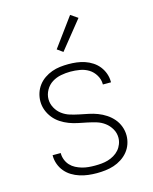

<svg xmlns="http://www.w3.org/2000/svg" viewBox="-114 -828 729 913"><g transform="rotate(-15 250.0 -372.0)"><path d="M249 8Q228 8 207 5.5Q186 3 165.5 -3.5Q145 -10 127 -21Q109 -32 95.5 -48Q82 -64 74.5 -84.5Q67 -105 67 -126V-129H107V-127Q107 -111 113 -95.5Q119 -80 130 -68Q141 -56 155.5 -48.5Q170 -41 185.5 -36.5Q201 -32 217 -30.5Q233 -29 249 -29Q265 -29 281.5 -30.5Q298 -32 313.5 -36.5Q329 -41 343.5 -49.5Q358 -58 368.5 -70Q379 -82 385 -97.5Q391 -113 391 -129Q391 -152 379.5 -172Q368 -192 350 -205.5Q332 -219 310.5 -225.5Q289 -232 267 -236.5Q245 -241 223 -245.5Q201 -250 180 -258Q159 -266 140 -278.5Q121 -291 107 -308.5Q93 -326 85 -347Q77 -368 77 -391Q77 -412 83.5 -432Q90 -452 102.5 -468.5Q115 -485 132.5 -497Q150 -509 169.5 -516Q189 -523 209.5 -525.5Q230 -528 251 -528Q272 -528 292 -525.5Q312 -523 331.5 -516.5Q351 -510 368.5 -498.5Q386 -487 398.5 -471Q411 -455 418 -435.5Q425 -416 425 -395V-392H385V-394Q385 -417 372.5 -438Q360 -459 340.5 -471Q321 -483 297.5 -487Q274 -491 251 -491Q228 -491 204.5 -486.5Q181 -482 161 -469.5Q141 -457 129 -435.5Q117 -414 117 -391Q117 -369 128 -348.5Q139 -328 157 -314.5Q175 -301 196.5 -294.5Q218 -288 240 -283.5Q262 -279 284 -274.5Q306 -270 327 -262Q348 -254 367 -241.5Q386 -229 400.5 -212Q415 -195 423 -173.5Q431 -152 431 -129Q431 -108 424 -87.5Q417 -67 403.5 -50.5Q390 -34 371.5 -22Q353 -10 333 -3.5Q313 3 291.5 5.5Q270 8 249 8ZM244 -590 216 -610 320 -752 355 -728Z"/></g></svg>

Font: Iosevka Curly Extralight
Style: Regular
Weight: 200
Monospace: yes
Designer: Belleve Invis
Foundry: Belleve Invis
Version: Version 22.1.2; ttfautohint (v1.8.4)